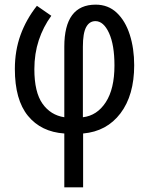

<svg xmlns="http://www.w3.org/2000/svg" viewBox="-20 -567 641 827"><path d="M139 -542 201 -499Q166 -451 147 -393.5Q128 -336 128 -269Q128 -170 163 -120.5Q198 -71 257 -62V-366Q257 -547 392 -547Q446 -547 483 -512Q520 -477 539 -417.5Q558 -358 558 -286Q558 -157 499 -79Q440 -1 338 8V240H257V8Q157 1 100.5 -68Q44 -137 44 -270Q44 -349 68.5 -416.5Q93 -484 139 -542ZM391 -476Q365 -476 351 -450Q337 -424 337 -366V-62Q398 -69 435.5 -126.5Q473 -184 473 -285Q473 -374 449.5 -425Q426 -476 391 -476Z"/></svg>

Font: Avrile Sans Condensed
Style: Regular
Weight: 400
Width: 3
Designer: Monotype Design Team
Foundry: Monotype Imaging Inc.
Version: Version 2.001;September 10, 2019;FontCreator 11.5.0.2425 64-